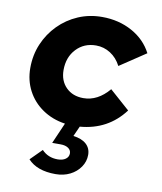

<svg xmlns="http://www.w3.org/2000/svg" viewBox="-86 -593 772 916"><g transform="rotate(10 300.0 -135.5)"><path d="M245 253Q155 253 111 205L166 150Q196 182 243 182Q267 182 281.5 171.5Q296 161 296 144Q296 128 282 118.5Q268 109 245 109H204L248 8Q186 -1 138.5 -33.5Q91 -66 65 -115.5Q39 -165 39 -225Q39 -288 62 -342Q85 -396 125.5 -437Q166 -478 219.5 -501Q273 -524 335 -524Q416 -524 480.5 -488.5Q545 -453 577 -391L451 -307Q432 -344 400 -364.5Q368 -385 330 -385Q272 -385 234.5 -345Q197 -305 197 -243Q197 -191 229 -159Q261 -127 313 -127Q382 -127 437 -192L534 -106Q455 -1 320 10L298 59Q339 64 361 84Q383 104 383 136Q383 168 364.5 195Q346 222 315 237.5Q284 253 245 253Z"/></g></svg>

Font: Red Hat Mono
Style: Bold Italic
Weight: 700
Italic angle: -12°
Monospace: yes
Designer: Pentagram, MCKL
Foundry: Pentagram, MCKL
Version: Version 1.023; ttfautohint (v1.8.3)